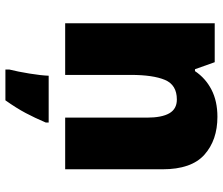

<svg xmlns="http://www.w3.org/2000/svg" viewBox="-77 -526 824 710"><g transform="rotate(90 335.0 -171.0)"><path d="M412 -563Q498 -563 552 -515Q606 -467 606 -360V0H415V-302Q415 -357 399 -385Q383 -413 348 -413Q294 -413 275.5 -369Q257 -325 257 -242V0H66V-553H210L236 -480H243Q269 -519 311.5 -541Q354 -563 412 -563ZM433 72Q416 112 398 146Q380 180 351 221H237V207Q245 175 252 132Q259 89 260 61H433Z"/></g></svg>

Font: Noto Sans Gujarati UI Black
Style: Regular
Weight: 900
Designer: Jelle Bosma - Monotype Design Team, Universal Thirst
Foundry: Monotype Imaging Inc.
Version: Version 2.106; ttfautohint (v1.8.4.7-5d5b)